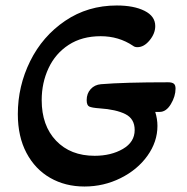

<svg xmlns="http://www.w3.org/2000/svg" viewBox="-20 -667 681 700"><path d="M45 -251Q45 -353 90 -444Q135 -535 217.5 -591Q300 -647 406 -647Q468 -647 507 -627.5Q546 -608 546 -572Q546 -545 525.5 -520Q505 -495 481 -495Q471 -495 465 -500Q413 -535 347 -535Q279 -535 230.5 -503.5Q182 -472 157 -418.5Q132 -365 132 -302Q132 -209 184.5 -154Q237 -99 325 -99Q385 -99 428 -124Q471 -149 471 -193Q471 -234 437 -251Q403 -268 343 -272Q315 -274 305.5 -278.5Q296 -283 296 -302Q296 -326 310.5 -342Q325 -358 348 -360Q432 -367 593 -367Q607 -367 613.5 -362Q620 -357 620 -344Q620 -316 603 -287.5Q586 -259 562 -259H546Q554 -233 554 -208Q554 -150 517.5 -99Q481 -48 419.5 -17.5Q358 13 288 13Q218 13 163 -18.5Q108 -50 76.5 -109.5Q45 -169 45 -251Z"/></svg>

Font: AkayaTelivigala
Style: Regular
Weight: 400
Designer: Vaishnavi Murthy Yerkadithaya ( vaishnavimurthy@gmail.com ), Juan Luis Blanco Aristondo ( juan@blancoletters.com )
Version: Version 1.000